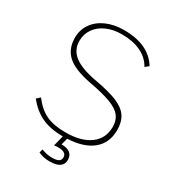

<svg xmlns="http://www.w3.org/2000/svg" viewBox="-208 -830 1024 1126"><g transform="rotate(30 304.0 -267.0)"><path d="M327 9 315 54Q353 54 373 69.5Q393 85 393 115Q393 176 303 176Q261 176 227 160L233 136Q272 150 302 150Q334 150 348.5 142Q363 134 363 115Q363 79 307 79Q300 79 280 81L298 10Q214 10 155.5 -17Q97 -44 50 -103L73 -124Q117 -66 168 -42Q219 -18 299 -18Q405 -18 464.5 -62Q524 -106 524 -184Q524 -228 502 -256.5Q480 -285 428 -305Q376 -325 279 -343Q168 -364 119 -407.5Q70 -451 70 -528Q70 -581 99 -622.5Q128 -664 180 -687Q232 -710 299 -710Q466 -710 533 -601L509 -582Q482 -631 428.5 -656.5Q375 -682 299 -682Q242 -682 197 -662Q152 -642 127 -606Q102 -570 102 -525Q102 -463 150.5 -426Q199 -389 304 -370Q401 -353 455 -330Q509 -307 532.5 -271.5Q556 -236 556 -181Q556 -95 497 -45.5Q438 4 327 9Z"/></g></svg>

Font: KoHo ExtraLight
Style: Regular
Weight: 275
Version: Version 1.000; ttfautohint (v1.6)